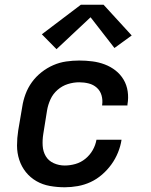

<svg xmlns="http://www.w3.org/2000/svg" viewBox="-20 -784 640 812"><path d="M254 8Q222 8 191 2.5Q160 -3 134 -18Q108 -33 89.5 -56Q71 -79 61.5 -108Q52 -137 52 -168.5Q52 -200 57 -232L74 -332Q78 -359 88 -386Q98 -413 115 -436.5Q132 -460 155.5 -478.5Q179 -497 205.5 -508.5Q232 -520 260 -524Q288 -528 315 -528Q343 -528 370.5 -524.5Q398 -521 423 -511.5Q448 -502 468.5 -486Q489 -470 502.5 -447.5Q516 -425 520 -397.5Q524 -370 519 -342Q519 -341 519 -340Q519 -339 519 -338H412Q412 -339 412 -339.5Q412 -340 412 -340Q415 -361 409.5 -380.5Q404 -400 389.5 -413Q375 -426 355.5 -431Q336 -436 315 -436Q291 -436 267 -428.5Q243 -421 223.5 -404Q204 -387 193.5 -364Q183 -341 179 -317L163 -217Q159 -192 160.5 -167.5Q162 -143 173.5 -123.5Q185 -104 207 -94Q229 -84 254 -84Q276 -84 299 -90.5Q322 -97 341 -112.5Q360 -128 372 -149Q384 -170 388 -193H494Q490 -166 479 -139Q468 -112 451 -88.5Q434 -65 411.5 -45.5Q389 -26 363 -14Q337 -2 309 3Q281 8 254 8ZM219 -576 157 -639 322 -764H418L537 -634L464 -581L363 -711Z"/></svg>

Font: Iosevka SS04 SmBd Ex Obl
Style: Regular
Weight: 600
Width: 7
Italic angle: -9°
Monospace: yes
Designer: Belleve Invis
Foundry: Belleve Invis
Version: Version 19.0.0; ttfautohint (v1.8.4)